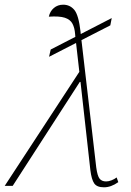

<svg xmlns="http://www.w3.org/2000/svg" viewBox="-53 -792 557 818"><path d="M-33 0 285 -486 271 -609 156 -550 163 -581 268 -635 267 -647Q265 -674 255.5 -691.5Q246 -709 223 -716.5Q200 -724 155 -721Q160 -744 176.5 -758Q193 -772 216 -772Q245 -772 263.5 -750Q282 -728 290 -658L291 -647L423 -715L417 -684L294 -621L357 -79Q362 -42 371.5 -30.5Q381 -19 399 -19Q410 -19 422.5 -24Q435 -29 444 -36L451 -16Q420 6 390 6Q360 6 348.5 -10.5Q337 -27 332 -67L290 -443H287L1 0Z"/></svg>

Font: Noto Serif Thin
Style: Italic
Weight: 100
Italic angle: -12°
Designer: Monotype Design Team
Foundry: Monotype Imaging Inc.
Version: Version 2.014; ttfautohint (v1.8.4.7-5d5b)